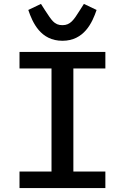

<svg xmlns="http://www.w3.org/2000/svg" viewBox="-20 -964 640 984"><path d="M520 0V-85H356V-613H520V-698H80V-613H244V-85H80V0ZM300 -755C411 -755 453 -848 475 -913L410 -944L389 -911C358 -862 341 -835 300 -835C257 -835 244 -862 211 -911L190 -944L125 -913C147 -848 188 -755 300 -755Z"/></svg>

Font: IBM Mono Medium
Style: Regular
Weight: 500
Monospace: yes
Designer: Mike Abbink, Paul van der Laan, Pieter van Rosmalen
Foundry: Bold Monday
Version: Version 2.3